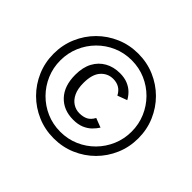

<svg xmlns="http://www.w3.org/2000/svg" viewBox="-157 -890 1112 1112"><g transform="rotate(45 399.0 -334.0)"><path d="M399 13Q327 13 264 -14Q201 -41 153.5 -88.5Q106 -136 79 -199Q52 -262 52 -334Q52 -406 79 -469Q106 -532 153.5 -579.5Q201 -627 264 -654Q327 -681 399 -681Q471 -681 534 -654Q597 -627 644.5 -579.5Q692 -532 719 -469Q746 -406 746 -334Q746 -262 719 -199Q692 -136 644.5 -88.5Q597 -41 534 -14Q471 13 399 13ZM403 -143Q323 -143 275 -194Q227 -245 227 -336Q227 -397 249.5 -439Q272 -481 312 -503.5Q352 -526 404 -526Q441 -526 468.5 -514.5Q496 -503 514.5 -484.5Q533 -466 544 -445L485 -423Q471 -450 449.5 -462.5Q428 -475 400 -475Q355 -475 324.5 -441Q294 -407 294 -336Q294 -289 308.5 -258Q323 -227 347.5 -211Q372 -195 401 -195Q432 -195 453.5 -206Q475 -217 490 -245L547 -223Q535 -204 516.5 -185.5Q498 -167 470 -155Q442 -143 403 -143ZM399 -41Q460 -41 513 -64Q566 -87 606 -127.5Q646 -168 668.5 -221Q691 -274 691 -334Q691 -394 668.5 -447Q646 -500 606 -540.5Q566 -581 513 -604Q460 -627 399 -627Q338 -627 285 -604Q232 -581 192 -540.5Q152 -500 129.5 -447Q107 -394 107 -334Q107 -274 129.5 -221Q152 -168 192 -127.5Q232 -87 285 -64Q338 -41 399 -41Z"/></g></svg>

Font: Atkinson Hyperlegible Next Light
Style: Regular
Weight: 300
Designer: Elliott Scott, Megan Eiswerth, Linus Boman, Theodore Petrosky, Letters from Sweden
Foundry: Applied Design Works, Letters from Sweden
Version: Version 2.001